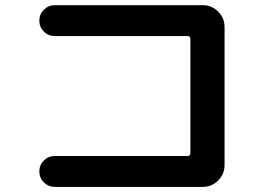

<svg xmlns="http://www.w3.org/2000/svg" viewBox="-20 -733 1040 746"><path d="M709 -127Q719.7 -127 719.7 -137.7V-582Q719.7 -592.8 709 -592.8H193.4Q168 -592.8 150.4 -610.4Q132.8 -627.9 132.8 -652.8Q132.8 -677.7 150.4 -695.3Q168 -712.9 193.4 -712.9H767.6Q802.7 -712.9 827.6 -688Q852.5 -663.1 852.5 -627.9V-91.8Q852.5 -56.6 827.6 -31.7Q802.7 -6.8 767.6 -6.8H193.4Q168 -6.8 150.4 -24.4Q132.8 -42 132.8 -66.9Q132.8 -91.8 150.4 -109.4Q168 -127 193.4 -127Z"/></svg>

Font: Rounded-X Mgen+ 1m bold
Style: Bold
Weight: 700
Designer: [Source Han Sans]
Ryoko NISHIZUKA  (kana & ideographs); Paul D. Hunt (Latin, Greek & Cyrillic); Wenlong ZHANG  (bopomofo
Version: Version 1.059.20150602